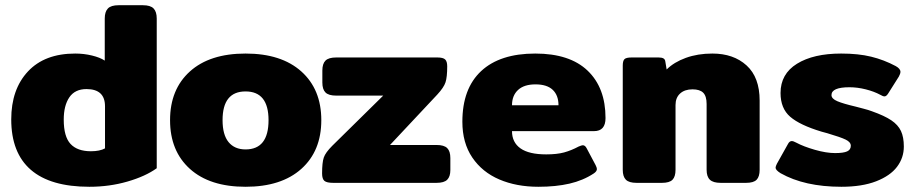

<svg xmlns="http://www.w3.org/2000/svg" viewBox="-20 -700 3503 735"><path d="M23 -243Q23 -358 87 -426.5Q151 -495 268 -495Q301 -495 332 -487.5Q363 -480 381 -468V-629Q381 -655 393 -667.5Q405 -680 434 -680H527Q556 -680 568 -667.5Q580 -655 580 -629V-56Q537 -25 468 -5Q399 15 322 15Q173 15 98 -50Q23 -115 23 -243ZM382 -132V-293Q382 -359 311 -359Q267 -359 245.5 -327.5Q224 -296 224 -242Q224 -177 250 -149Q276 -121 328 -121Q362 -121 382 -132Z M631 -240Q631 -358 707 -426.5Q783 -495 920 -495Q1057 -495 1133.5 -426.5Q1210 -358 1210 -240Q1210 -122 1133.5 -53.5Q1057 15 920 15Q783 15 707 -53.5Q631 -122 631 -240ZM1008 -240Q1008 -350 920 -350Q832 -350 832 -240Q832 -184 855 -156Q878 -128 920 -128Q1008 -128 1008 -240Z M1213 -36Q1213 -78 1219.5 -97Q1226 -116 1252 -142L1447 -334H1267Q1238 -334 1226 -346Q1214 -358 1214 -384V-430Q1214 -456 1226 -468Q1238 -480 1267 -480H1654Q1676 -480 1684 -472.5Q1692 -465 1692 -446Q1692 -405 1685.5 -385Q1679 -365 1654 -338L1473 -145H1651Q1680 -145 1692 -133Q1704 -121 1704 -95V-49Q1704 -24 1692 -12Q1680 0 1651 0H1256Q1231 0 1222 -7.5Q1213 -15 1213 -36Z M1750 -234Q1750 -361 1822 -428Q1894 -495 2029 -495Q2161 -495 2229.5 -429.5Q2298 -364 2298 -248Q2298 -198 2254 -198H1940Q1940 -155 1972.5 -132Q2005 -109 2071 -109Q2112 -109 2139.5 -116.5Q2167 -124 2195 -139Q2207 -144 2211 -144Q2220 -144 2226 -132L2260 -68Q2265 -58 2265 -53Q2265 -44 2253 -36Q2212 -9 2160 3Q2108 15 2041 15Q1957 15 1891.5 -13Q1826 -41 1788 -97Q1750 -153 1750 -234ZM2118 -297Q2118 -335 2096 -356Q2074 -377 2030 -377Q1986 -377 1963 -355.5Q1940 -334 1940 -297Z M2364 -50V-449Q2364 -467 2370.5 -473.5Q2377 -480 2398 -480H2501Q2513 -480 2519.5 -476.5Q2526 -473 2527 -464L2532 -434Q2560 -462 2605.5 -478.5Q2651 -495 2707 -495Q2788 -495 2838 -449.5Q2888 -404 2888 -315V-50Q2888 -24 2876.5 -12Q2865 0 2836 0H2739Q2710 0 2697.5 -12Q2685 -24 2685 -50V-302Q2685 -332 2672 -345Q2659 -358 2631 -358Q2601 -358 2583.5 -342Q2566 -326 2566 -298V-50Q2566 -24 2554.5 -12Q2543 0 2514 0H2417Q2388 0 2376 -12Q2364 -24 2364 -50Z M2968 -37Q2949 -49 2949 -58Q2949 -63 2954 -73L2996 -148Q3002 -160 3011 -160Q3017 -160 3028 -154Q3056 -139 3099.5 -126.5Q3143 -114 3177 -114Q3209 -114 3223 -120.5Q3237 -127 3237 -142Q3237 -156 3217.5 -165.5Q3198 -175 3147 -190L3125 -196Q3042 -221 3005 -253Q2968 -285 2968 -344Q2968 -417 3031 -456Q3094 -495 3200 -495Q3266 -495 3315 -483Q3364 -471 3409 -447Q3427 -437 3427 -425Q3427 -418 3421 -407L3380 -342Q3373 -331 3366 -331Q3360 -331 3350 -337Q3326 -350 3294 -358Q3262 -366 3232 -366Q3163 -366 3163 -336Q3163 -322 3185.5 -312.5Q3208 -303 3255 -292Q3266 -289 3285.5 -284Q3305 -279 3318 -274Q3366 -257 3392 -239.5Q3418 -222 3429 -198.5Q3440 -175 3440 -139Q3440 -96 3414 -61.5Q3388 -27 3334 -6Q3280 15 3201 15Q3060 15 2968 -37Z"/></svg>

Font: Mitr SemiBold
Style: Regular
Weight: 600
Designer: Thanarat Vachiruckul
Foundry: Cadson Demak
Version: Version 1.002